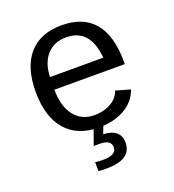

<svg xmlns="http://www.w3.org/2000/svg" viewBox="-137 -643 873 966"><g transform="rotate(-20 300.0 -160.5)"><path d="M157.2 -245.6Q157.2 -156.7 196.5 -106.4Q235.8 -56.2 304.2 -56.2Q354.5 -56.2 392.3 -77.9Q430.2 -99.6 442.9 -137.2L520 -115.2Q498.5 -54.7 441.2 -22.5Q383.8 9.8 304.2 9.8Q189 9.8 127 -62Q64.9 -133.8 64.9 -267.6Q64.9 -397.9 125.7 -468Q186.5 -538.1 301.3 -538.1Q416 -538.1 475.1 -468.3Q534.2 -398.4 534.2 -257.3V-245.6ZM302.2 -473.1Q236.8 -473.1 198.7 -430.4Q160.6 -387.7 158.2 -313H443.4Q429.7 -473.1 302.2 -473.1ZM402.8 126Q402.8 216.8 269 216.8Q241.2 216.8 225.1 214.8V167Q249.5 169.9 267.1 169.9Q338.9 169.9 338.9 127.9Q338.9 108.4 324 98.1Q309.1 87.9 273.9 87.9Q252.9 87.9 246.1 88.9L277.8 0H330.1L311 48.8Q356.9 50.3 379.9 70.6Q402.8 90.8 402.8 126Z"/></g></svg>

Font: Cousine
Style: Regular
Weight: 400
Monospace: yes
Designer: Steve Matteson
Foundry: Monotype Imaging Inc.
Version: Version 1.21